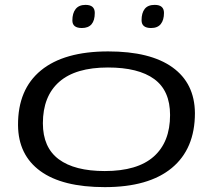

<svg xmlns="http://www.w3.org/2000/svg" viewBox="-20 -758 874 788"><path d="M410 10Q236 10 145.5 -56Q55 -122 54 -244Q53 -391 148 -469Q243 -547 424 -547Q597 -547 688 -481.5Q779 -416 780 -294Q780 -147 685 -68.5Q590 10 410 10ZM410 -56Q544 -56 611 -115.5Q678 -175 678 -286Q678 -386 613 -433.5Q548 -481 423 -481Q290 -481 223 -422Q156 -363 156 -252Q156 -153 221 -104.5Q286 -56 410 -56ZM600 -643Q561 -643 561 -675Q561 -705 574 -721.5Q587 -738 615 -738Q653 -738 653 -705Q653 -676 640 -659.5Q627 -643 600 -643ZM316 -643Q277 -643 277 -674Q277 -704 290.5 -721Q304 -738 331 -738Q369 -738 369 -705Q369 -643 316 -643Z"/></svg>

Font: Georama ExtraExtended
Style: Italic
Weight: 400
Width: 8
Italic angle: -9°
Designer: Jean-Baptiste Levee
Foundry: Production Type
Version: Version 1.000